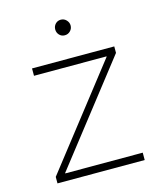

<svg xmlns="http://www.w3.org/2000/svg" viewBox="-107 -779 716 857"><g transform="rotate(-15 251.0 -351.0)"><path d="M52 -30 410 -489V-491H75V-525H455V-495L97 -36V-34H455V0H52ZM220 -666Q220 -681 230 -691.5Q240 -702 255 -702Q270 -702 280.5 -691Q291 -680 291 -666Q291 -651 280.5 -640.5Q270 -630 255 -630Q240 -630 230 -640.5Q220 -651 220 -666Z"/></g></svg>

Font: Be Vietnam Thin
Style: Regular
Weight: 100
Designer: Gabriel Lam
Foundry: TypeRant
Version: Version 4.000